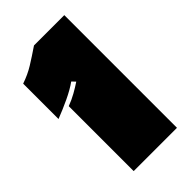

<svg xmlns="http://www.w3.org/2000/svg" viewBox="-236 -817 941 941"><g transform="rotate(-45 235.0 -346.5)"><path d="M405 44H105V-406Q137 -418 164.5 -433.5Q192 -449 216 -465L199 -483Q184 -472 163 -460Q142 -448 118.5 -437Q95 -426 70.5 -415.5Q46 -405 25 -397V-642Q72 -658 110 -681.5Q148 -705 195 -737H405Z"/></g></svg>

Font: ChangwonDangamAsac Bold
Style: Regular
Weight: 700
Designer: Choi Chi-young, Lee Youngbeen, Kim Jungjin, Yoon Jihee, Han Dohee
Foundry: YoonDesign Inc.
Version: Version 1.010;Build 20210623